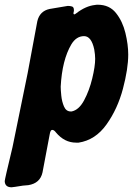

<svg xmlns="http://www.w3.org/2000/svg" viewBox="-102 -597 573 813"><path d="M-53 196Q-81 196 -82 170Q-82 163 -49 26L15 -287L56 -507Q66 -550 108 -559L185 -572Q195 -572 203 -569.5Q211 -567 211 -554Q211 -549 210 -546.5Q209 -544 209 -541Q209 -537 212 -536Q215 -536 220 -540Q261 -572 301 -576Q304 -577 312 -577Q361 -577 389 -542Q417 -507 429 -457.5Q441 -408 441 -366Q441 -306 418.5 -221Q396 -136 349 -70Q302 -4 231 7H220Q171 7 135 -36Q127 -47 119 -47Q112 -47 109 -31L78 133Q68 179 18 187L-5 189Q-48 196 -53 196ZM201 -125Q232 -131 254 -172Q276 -213 288.5 -264.5Q301 -316 301 -348Q301 -365 297 -388Q285 -444 254 -444Q221 -444 200 -409Q161 -343 155 -230Q155 -217 157.5 -192Q160 -167 169 -146Q178 -125 198 -125Z"/></svg>

Font: Bangerz
Style: Bold
Weight: 700
Designer: vernon adams
Foundry: Vernon Adams
Version: Version 2.10;February 7, 2025;FontCreator 13.0.0.2683 64-bit